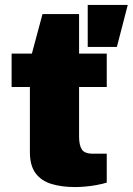

<svg xmlns="http://www.w3.org/2000/svg" viewBox="-20 -745 537 777"><path d="M284 12Q230 12 188.5 -0.5Q147 -13 124 -44Q101 -75 101 -129V-393H27V-528H109L152 -688H300V-528H412V-393H300V-192Q300 -158 311 -140.5Q322 -123 356 -123H412V-6Q396 -1 372.5 3.5Q349 8 325.5 10Q302 12 284 12ZM335 -555V-725H497L453 -555Z"/></svg>

Font: Archivo SemiBold Black
Style: Regular
Weight: 900
Version: Version 2.001